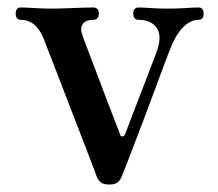

<svg xmlns="http://www.w3.org/2000/svg" viewBox="-20 -481 582 513"><path d="M272 12Q256 12 249 6Q242 0 238 -10Q236 -17 225.5 -44Q215 -71 200.5 -109Q186 -147 169.5 -189Q153 -231 138.5 -269.5Q124 -308 113 -335.5Q102 -363 99 -372Q78 -428 36 -428Q22 -428 22 -445Q22 -461 36 -461Q47 -461 71 -459.5Q95 -458 120 -458Q137 -458 159.5 -459Q182 -460 202 -460.5Q222 -461 229 -461Q244 -461 244 -445Q244 -428 229 -428Q210 -428 202 -418Q194 -408 198 -394Q200 -386 211 -357.5Q222 -329 236.5 -290.5Q251 -252 265 -215Q279 -178 289.5 -151.5Q300 -125 301 -121Q303 -116 307.5 -116.5Q312 -117 314 -122Q317 -129 325.5 -152Q334 -175 346 -205.5Q358 -236 369.5 -266.5Q381 -297 390 -320Q399 -343 401 -350Q413 -388 397.5 -408Q382 -428 351 -428Q336 -428 336 -445Q336 -461 351 -461Q362 -461 382.5 -459.5Q403 -458 428 -458Q454 -458 476.5 -459.5Q499 -461 510 -461Q524 -461 524 -445Q524 -428 510 -428Q488 -428 467.5 -406.5Q447 -385 430 -338Q428 -333 419 -309.5Q410 -286 397.5 -251.5Q385 -217 370.5 -179Q356 -141 342.5 -105.5Q329 -70 319 -44Q309 -18 305 -9Q301 1 294 6.5Q287 12 272 12Z"/></svg>

Font: Zen Old Mincho
Style: Bold
Weight: 700
Designer: Yoshimichi Ohira
Foundry: Positype
Version: Version 1.500